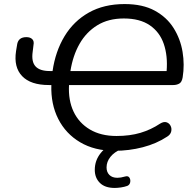

<svg xmlns="http://www.w3.org/2000/svg" viewBox="-20 -734 963 946"><path d="M544 9Q446 9 375 -33Q304 -75 267 -148Q230 -221 233 -315H221Q131 -315 89 -359Q47 -403 59 -482L65 -518Q72 -551 110 -551Q129 -551 139 -541Q149 -531 145 -512Q144 -504 143 -495Q142 -486 141 -479Q134 -430 155 -407Q176 -384 225 -384H239Q253 -481 298 -555.5Q343 -630 417.5 -672Q492 -714 594 -714Q683 -714 742.5 -681.5Q802 -649 835.5 -595.5Q869 -542 879.5 -478.5Q890 -415 880 -353Q876 -329 863 -322Q850 -315 834 -315H320Q316 -240 342.5 -184Q369 -128 423 -96Q477 -64 554 -64Q620 -64 672 -79.5Q724 -95 769 -125Q787 -136 800.5 -131.5Q814 -127 820.5 -114Q827 -101 823.5 -86Q820 -71 804 -61Q751 -26 683.5 -8.5Q616 9 544 9ZM590 -643Q514 -643 459.5 -609.5Q405 -576 372 -518Q339 -460 327 -384H801Q807 -459 787 -517.5Q767 -576 718 -609.5Q669 -643 590 -643ZM545 192Q497 192 472 167Q447 142 447 103Q447 57 475.5 21Q504 -15 553 -36L579 0Q543 15 524 39Q505 63 505 91Q505 114 519 128Q533 142 558 142Q575 142 595 136Q611 131 617.5 141Q624 151 621.5 164Q619 177 607 182Q593 187 576 189.5Q559 192 545 192Z"/></svg>

Font: Nunito
Style: Italic
Weight: 400
Italic angle: -9°
Designer: Vernon Adams
Foundry: Vernon Adams
Version: Version 3.601; ttfautohint (v1.8.2.53-6de2)